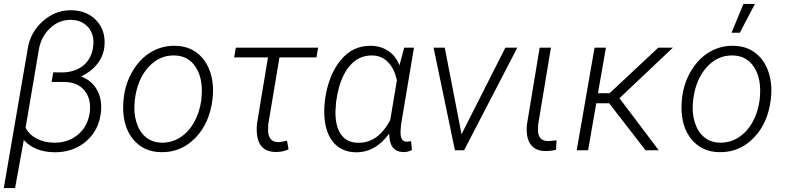

<svg xmlns="http://www.w3.org/2000/svg" viewBox="-21 -774 4045 989"><path d="M348.6 -721.2Q428.7 -719.2 476.3 -667.7Q523.9 -616.2 517.1 -537.6Q512.7 -486.3 480.7 -445.6Q448.7 -404.8 397 -379.9Q450.7 -359.9 477.8 -312.5Q504.9 -265.1 499.5 -201.2Q490.7 -104.5 422.6 -46.1Q354.5 12.2 256.3 10.3Q156.7 7.8 101.6 -52.7L56.6 194.8H-1.5L121.1 -518.6Q133.3 -605.5 199 -664.3Q264.6 -723.1 348.6 -721.2ZM295.9 -400.9Q364.7 -400.9 408.7 -437Q452.6 -473.1 459.5 -539.6Q465.3 -595.7 433.8 -632.8Q402.3 -669.9 345.7 -671.9Q283.7 -672.9 237.1 -628.9Q190.4 -585 179.2 -518.6L110.8 -115.7Q128.4 -81.5 166.5 -60.8Q204.6 -40 254.4 -39.1Q328.6 -37.1 380.9 -80.8Q433.1 -124.5 441.9 -199.2Q448.7 -266.1 414.1 -308.1Q379.4 -349.6 316.4 -351.6L244.6 -352.1L253.4 -401.4Z M612.3 0ZM616.2 -269Q625 -345.7 663.1 -409.4Q701.2 -473.1 758.1 -506.3Q814.9 -539.6 881.3 -538.1Q946.8 -537.1 992.9 -502.2Q1039.1 -467.3 1060.3 -407Q1081.5 -346.7 1074.7 -273.4L1073.7 -264.2Q1059.1 -139.2 985.1 -63.5Q911.1 12.2 807.6 9.8Q718.8 8.3 665.5 -55.7Q612.3 -119.6 613.3 -224.6L614.7 -252.4ZM672.9 -252.4Q666.5 -194.3 681.4 -145.3Q696.3 -96.2 729 -68.4Q761.7 -40.5 810.5 -39.1Q863.3 -38.1 907 -65.9Q950.7 -93.8 979 -144.5Q1007.3 -195.3 1015.6 -256.8L1017.1 -272.9Q1025.9 -367.2 988 -427Q950.2 -486.8 878.4 -488.3Q800.3 -490.7 743.4 -428Q686.5 -365.2 673.8 -261.2Z M1608.9 -478.5H1418.5L1360.8 -133.3L1359.9 -102.1Q1359.9 -74.7 1372.8 -58.6Q1385.7 -42.5 1410.2 -42Q1425.8 -41.5 1457.5 -49.3L1465.3 -4.9Q1435.1 9.8 1397.5 8.8Q1290 7.3 1302.7 -136.2L1359.4 -478.5H1185.1L1193.8 -528.3H1617.7Z M2111.3 -528.3 2044.9 -132.8 2043 -108.4Q2036.6 -44.9 2074.2 -43.9L2096.7 -46.9L2100.6 -1Q2078.1 10.3 2056.6 9.3Q1983.9 7.8 1983.9 -85.9Q1910.6 13.7 1808.6 10.3Q1734.9 8.3 1693.1 -44.7Q1651.4 -97.7 1649.4 -189.9Q1648.4 -219.7 1651.9 -248.5L1652.8 -258.8Q1670.4 -386.7 1733.4 -463.6Q1796.4 -540.5 1892.1 -538.1Q1942.9 -536.6 1980.5 -510.7Q2018.1 -484.9 2036.6 -437.5L2061 -528.3ZM1710 -246.1 1707 -201.2Q1705.6 -123.5 1735.6 -81.5Q1765.6 -39.6 1821.8 -38.6Q1925.3 -35.2 1989.3 -156.2L2023.4 -360.4Q2010.3 -420.9 1977.8 -453.9Q1945.3 -486.8 1898.9 -488.3Q1825.2 -490.7 1776.4 -429.9Q1727.5 -369.1 1711.4 -255.9Z M2212.4 0ZM2356.4 -82.5 2582 -528.3H2643.6L2369.6 0H2322.3L2212.4 -528.3H2270Z M2816.9 -528.3 2751 -131.8 2750 -102.1Q2752 -48.8 2798.8 -47.4Q2810.5 -46.9 2845.7 -51.3L2843.3 -2.4Q2813 4.9 2785.2 3.9Q2734.9 2.9 2710.9 -32Q2687 -66.9 2693.4 -133.3L2758.8 -528.3Z M2949.7 0ZM3116.7 -242.2H3050.3L3008.3 0H2949.7L3041.5 -528.3H3100.1L3059.1 -293.9H3119.1L3369.6 -528.3H3444.8L3169.9 -268.1L3372.1 0H3304.2Z M3488.3 0ZM3492.2 -269Q3501 -345.7 3539.1 -409.4Q3577.1 -473.1 3634 -506.3Q3690.9 -539.6 3757.3 -538.1Q3822.8 -537.1 3868.9 -502.2Q3915 -467.3 3936.3 -407Q3957.5 -346.7 3950.7 -273.4L3949.7 -264.2Q3935.1 -139.2 3861.1 -63.5Q3787.1 12.2 3683.6 9.8Q3594.7 8.3 3541.5 -55.7Q3488.3 -119.6 3489.3 -224.6L3490.7 -252.4ZM3548.8 -252.4Q3542.5 -194.3 3557.4 -145.3Q3572.3 -96.2 3605 -68.4Q3637.7 -40.5 3686.5 -39.1Q3739.3 -38.1 3783 -65.9Q3826.7 -93.8 3855 -144.5Q3883.3 -195.3 3891.6 -256.8L3893.1 -272.9Q3901.9 -367.2 3864 -427Q3826.2 -486.8 3754.4 -488.3Q3676.3 -490.7 3619.4 -428Q3562.5 -365.2 3549.8 -261.2ZM3808.6 -753.9H3867.7L3790 -605.5H3747.1Z"/></svg>

Font: Roboto Light
Style: Italic
Weight: 300
Italic angle: -12°
Designer: Google
Version: Version 2.134; 2016; ttfautohint (v1.6)